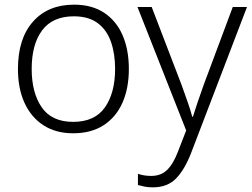

<svg xmlns="http://www.w3.org/2000/svg" viewBox="-20 -562 1080 824"><path d="M533 -266Q533 -183 505.5 -121Q478 -59 424.5 -24.5Q371 10 294 10Q220 10 167 -24Q114 -58 85.5 -120Q57 -182 57 -266Q57 -396 121.5 -469Q186 -542 298 -542Q374 -542 426.5 -507.5Q479 -473 506 -411Q533 -349 533 -266ZM116 -266Q116 -164 159 -101.5Q202 -39 294 -39Q387 -39 430.5 -101.5Q474 -164 474 -266Q474 -332 456 -383Q438 -434 399 -463Q360 -492 297 -492Q206 -492 161 -432Q116 -372 116 -266ZM570 -532H631L758 -201Q774 -157 786 -122.5Q798 -88 805 -61H808Q815 -84 827 -120Q839 -156 855 -200L979 -532H1040L800 95Q773 165 736 203.5Q699 242 636 242Q616 242 601 239Q586 236 572 232V184Q598 193 629 193Q671 193 697.5 167Q724 141 744 88L779 -2Z"/></svg>

Font: BC Sans Light
Style: Regular
Weight: 300
Designer: Monotype Design Team
Foundry: Monotype Imaging Inc.
Version: Version 2.000;GOOG;noto-source:20170915:90ef993387c0